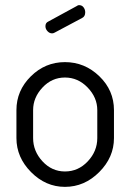

<svg xmlns="http://www.w3.org/2000/svg" viewBox="-20 -721 508 748"><path d="M44 -183C44 -133 63 -88.8 101 -50.5C139 -12.2 183 7 233 7C283.7 7 328.2 -12.2 366.5 -50.5C404.8 -88.8 424 -133 424 -183V-292C424 -343.3 405 -387.3 367 -424C329 -460.7 284.3 -479 233 -479C181.7 -479 137.3 -460.5 100 -423.5C62.7 -386.5 44 -342.7 44 -292ZM109 -183V-292C109 -324.7 121.2 -354 145.5 -380C169.8 -406 199 -419 233 -419C267 -419 296.5 -406 321.5 -380C346.5 -354 359 -324.7 359 -292V-183C359 -149 346.7 -118.8 322 -92.5C297.3 -66.2 267.7 -53 233 -53C199 -53 169.8 -66.2 145.5 -92.5C121.2 -118.8 109 -149 109 -183ZM157 -619C157 -611.7 159.7 -605.2 165 -599.5C170.3 -593.8 176.3 -591 183 -591C186.3 -591 189.7 -592 193 -594L300 -651C308 -655 312 -662.3 312 -673C312 -680.3 309.8 -686.8 305.5 -692.5C301.2 -698.2 295.3 -701 288 -701C284.7 -701 282 -700 280 -698L168 -637C160.7 -633.7 157 -627.7 157 -619Z"/></svg>

Font: Terminal Dosis
Style: Book
Weight: 400
Designer: EdgarTolentino, PabloImpallari, IginoMarini
Foundry: EdgarTolentino, PabloImpallari, IginoMarini
Version: Version 1.006